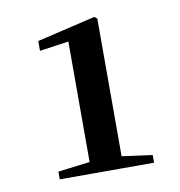

<svg xmlns="http://www.w3.org/2000/svg" viewBox="-59 -973 523 557"><g transform="rotate(-10 202.5 -694.5)"><path d="M73.7 -471.7V-494.4L173.4 -506.9H259L351.5 -494.4V-471.7ZM167.7 -471.7V-861.1L82 -848.8V-877.7L253.8 -918.3L262 -912.3V-471.7Z"/></g></svg>

Font: Noto Serif KR ExtraLight
Style: Regular
Weight: 200
Designer: Ryoko NISHIZUKA 西塚涼子 (kana & ideographs); Frank Grießhammer (Latin, Greek & Cyrillic); Wenlong ZHANG 张文龙 (bopomofo); San
Foundry: Adobe
Version: Version 2.002-H1;hotconv 1.1.0;makeotfexe 2.6.0